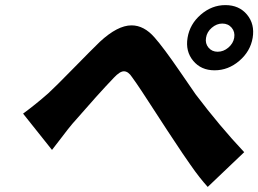

<svg xmlns="http://www.w3.org/2000/svg" viewBox="-20 -731 1018 757"><path d="M792.3 -582Q788.4 -559.7 802 -543.3Q815.7 -527 838.1 -527Q861.2 -527 880.3 -543.3Q899.5 -559.7 903.4 -582Q907.3 -605.1 893.5 -621.6Q879.6 -638.1 856.5 -638.1Q834.2 -638.1 815 -621.6Q795.8 -605.1 792.3 -582ZM719.5 -582Q728.3 -636 771.8 -673.5Q815.3 -710.9 868.6 -710.9Q922.6 -710.9 953.8 -673.5Q985.1 -636 976.2 -582Q967.3 -528.8 923.7 -491.3Q880 -453.8 826 -453.8Q772.7 -453.8 741.7 -491.3Q710.6 -528.8 719.5 -582ZM71 -283Q120 -318.9 170.1 -362.9Q195.3 -385.7 268.6 -460.6Q342 -535.5 373.6 -566.1Q443.5 -631 498.6 -631Q547.9 -631 589.5 -583.1Q624.3 -543.7 686.8 -452.8Q749.3 -361.9 751.4 -359Q846.2 -233.7 942.8 -131L799 6Q783 -11.7 766.5 -32.7Q750 -53.6 730.5 -81.7Q710.9 -109.7 700.1 -125.7Q689.3 -141.7 666.2 -176.7Q643.1 -211.6 638.1 -219.1Q623.6 -241.1 593 -288.4Q562.5 -335.6 539.8 -370Q517 -404.5 500.7 -426.8Q485.8 -449.9 468.4 -449.9Q452.4 -449.9 428.3 -424Q367.2 -360.1 265.3 -242.9Q249.6 -224.4 222.1 -188Q194.6 -151.6 185 -139.9Z"/></svg>

Font: Karasuma Gothic
Style: Italic
Weight: 900
Italic angle: -9.39999°
Designer: Rasmus Andersson / Ryoko Nishizuka
Foundry: Genbu
Version: Version 1.00